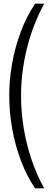

<svg xmlns="http://www.w3.org/2000/svg" viewBox="-20 -820 290 1040"><path d="M170 200Q124.5 133 93.5 50.8Q62.5 -31.5 46.2 -121.5Q30 -211.5 30 -302Q30 -387.5 45.5 -475.2Q61 -563 92 -646.2Q123 -729.5 170 -800H219.5Q157 -685 125.5 -556.5Q94 -428 94 -300Q94 -215 108.2 -127.5Q122.5 -40 150.5 43.5Q178.5 127 219.5 200Z"/></svg>

Font: Big Shoulders Text Thin Light
Style: Regular
Weight: 300
Version: Version 2.002